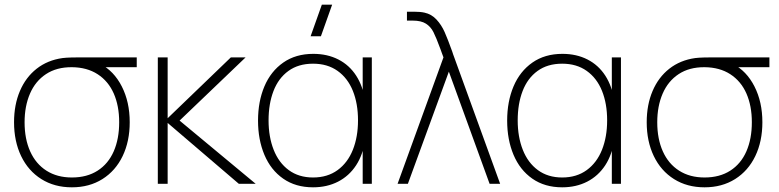

<svg xmlns="http://www.w3.org/2000/svg" viewBox="-20 -785 3326 820"><path d="M287 15Q212.5 15 156.5 -20.2Q100.5 -55.5 70.2 -118.5Q40 -181.5 40 -263Q40 -337.5 65 -396.2Q90 -455 136.5 -491.5Q183 -528 247 -537Q263 -539 285.2 -539.5Q307.5 -540 327 -540H564V-498H386L408 -512Q466.5 -482 500.2 -415.8Q534 -349.5 534 -263Q534 -181.5 503.8 -118.5Q473.5 -55.5 417.5 -20.2Q361.5 15 287 15ZM287 -27Q351.5 -27 397 -56.2Q442.5 -85.5 465.8 -138.8Q489 -192 489 -263Q489 -333 465.8 -385.8Q442.5 -438.5 397 -468Q351.5 -497.5 287 -498Q222 -498.5 176.5 -468.5Q131 -438.5 108 -385Q85 -331.5 85 -263Q85 -191.5 109 -138.2Q133 -85 178.5 -56Q224 -27 287 -27Z M654 0V-540H696V-280L966 -540H1029L747 -270L1072 0H1000L696 -260V0Z M1350.5 -630H1306.5L1354.5 -765H1398.5ZM1317 15Q1242.5 15 1189.5 -22Q1136.5 -59 1109.2 -123.8Q1082 -188.5 1082 -270Q1082 -351.5 1109.2 -416Q1136.5 -480.5 1189.8 -517.8Q1243 -555 1318 -555Q1378 -555 1425 -531Q1472 -507 1501.2 -461.8Q1530.5 -416.5 1539 -355L1529 -328V-540H1568V0H1529V-214L1539 -187Q1530.5 -124.5 1500.8 -79Q1471 -33.5 1423.8 -9.2Q1376.5 15 1317 15ZM1317 -27Q1378.5 -27 1421.8 -58.5Q1465 -90 1487 -145.2Q1509 -200.5 1509 -271Q1509 -342.5 1487 -397Q1465 -451.5 1421.8 -482.2Q1378.5 -513 1317 -513Q1254.5 -513 1211.8 -482Q1169 -451 1148 -396.2Q1127 -341.5 1127 -271Q1127 -200.5 1148.8 -145.2Q1170.5 -90 1213.2 -58.5Q1256 -27 1317 -27Z M1874 -540Q1870.5 -549.5 1867.2 -558.2Q1864 -567 1861 -575.5Q1843 -624.5 1831.2 -647.8Q1819.5 -671 1799 -684Q1778.5 -697 1743 -697H1718V-735H1748Q1775.5 -735 1793 -731Q1823 -724.5 1844.2 -701.5Q1865.5 -678.5 1879 -648Q1892.5 -617.5 1911.5 -564.5Q1913.5 -558.5 1915.5 -552.2Q1917.5 -546 1920 -540L2116 0H2071L1897 -479L1722 0H1678Z M2381 15Q2306.5 15 2253.5 -22Q2200.5 -59 2173.2 -123.8Q2146 -188.5 2146 -270Q2146 -351.5 2173.2 -416Q2200.5 -480.5 2253.8 -517.8Q2307 -555 2382 -555Q2442 -555 2489 -531Q2536 -507 2565.2 -461.8Q2594.5 -416.5 2603 -355L2593 -328V-540H2632V0H2593V-214L2603 -187Q2594.5 -124.5 2564.8 -79Q2535 -33.5 2487.8 -9.2Q2440.5 15 2381 15ZM2381 -27Q2442.5 -27 2485.8 -58.5Q2529 -90 2551 -145.2Q2573 -200.5 2573 -271Q2573 -342.5 2551 -397Q2529 -451.5 2485.8 -482.2Q2442.5 -513 2381 -513Q2318.5 -513 2275.8 -482Q2233 -451 2212 -396.2Q2191 -341.5 2191 -271Q2191 -200.5 2212.8 -145.2Q2234.5 -90 2277.2 -58.5Q2320 -27 2381 -27Z M2989 15Q2914.5 15 2858.5 -20.2Q2802.5 -55.5 2772.2 -118.5Q2742 -181.5 2742 -263Q2742 -337.5 2767 -396.2Q2792 -455 2838.5 -491.5Q2885 -528 2949 -537Q2965 -539 2987.2 -539.5Q3009.5 -540 3029 -540H3266V-498H3088L3110 -512Q3168.5 -482 3202.2 -415.8Q3236 -349.5 3236 -263Q3236 -181.5 3205.8 -118.5Q3175.5 -55.5 3119.5 -20.2Q3063.5 15 2989 15ZM2989 -27Q3053.5 -27 3099 -56.2Q3144.5 -85.5 3167.8 -138.8Q3191 -192 3191 -263Q3191 -333 3167.8 -385.8Q3144.5 -438.5 3099 -468Q3053.5 -497.5 2989 -498Q2924 -498.5 2878.5 -468.5Q2833 -438.5 2810 -385Q2787 -331.5 2787 -263Q2787 -191.5 2811 -138.2Q2835 -85 2880.5 -56Q2926 -27 2989 -27Z"/></svg>

Font: Manrope
Style: Regular
Weight: 400
Designer: Mikhail Sharanda
Foundry: Mikhail Sharanda
Version: Version 4.503